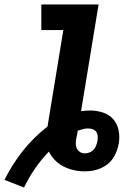

<svg xmlns="http://www.w3.org/2000/svg" viewBox="-55 -755 575 855"><path d="M52 80 -35 46Q-1 -23 47 -83.5Q95 -144 156 -191Q156 -192 156.5 -192.5Q157 -193 157 -194L227 -621H129V-735H384L306 -260Q316 -261 326 -262Q336 -263 346 -263Q375 -263 403 -254Q431 -245 449 -224.5Q467 -204 473 -175.5Q479 -147 474 -117Q471 -100 465 -83Q459 -66 448.5 -50.5Q438 -35 423.5 -23.5Q409 -12 392 -5Q375 2 357.5 5Q340 8 322 8Q297 8 273 2.5Q249 -3 227.5 -14Q206 -25 189.5 -42Q173 -59 163 -80Q129 -45 101 -4.5Q73 36 52 80ZM322 -72Q333 -72 343.5 -76Q354 -80 361.5 -88Q369 -96 373 -106.5Q377 -117 379 -128Q381 -138 380 -149Q379 -160 373.5 -168Q368 -176 358 -179.5Q348 -183 337 -183Q326 -183 314.5 -180Q303 -177 291 -173Q290 -164 288 -154Q286 -144 284 -135Q282 -124 282.5 -112.5Q283 -101 288 -92Q293 -83 302 -77.5Q311 -72 322 -72Z"/></svg>

Font: Iosevka Curly Heavy Oblique
Style: Regular
Weight: 900
Italic angle: -9°
Monospace: yes
Designer: Belleve Invis
Foundry: Belleve Invis
Version: Version 11.1.0; ttfautohint (v1.8.3)